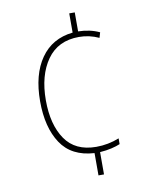

<svg xmlns="http://www.w3.org/2000/svg" viewBox="-83 -785 666 856"><g transform="rotate(-10 250.0 -357.0)"><path d="M318 10V-91Q347 -93 370.5 -98.5Q394 -104 410 -111V-137Q360 -117 306 -117Q211 -117 165.5 -183.5Q120 -250 120 -360Q120 -473 169.5 -543Q219 -613 314 -613Q361 -613 404 -593L411 -617Q369 -637 315 -638V-724H290V-637Q196 -627 145 -554Q94 -481 94 -360Q94 -242 142 -169.5Q190 -97 293 -91V10Z"/></g></svg>

Font: Noto Sans Mono UI Condensed Thin
Style: Regular
Weight: 250
Width: 3
Designer: Monotype Design team
Foundry: Monotype Imaging Inc.
Version: 1.000